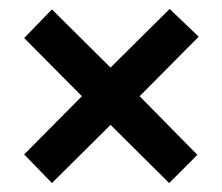

<svg xmlns="http://www.w3.org/2000/svg" viewBox="-20 -568 497 429"><path d="M359 -548 424 -486 292 -353 421 -222 358 -159 227 -289 96 -159 34 -223 163 -353 34 -483 96 -547 227 -417Z"/></svg>

Font: Noto Sans Khmer UI ExtraCondensed SemiBold
Style: Regular
Weight: 600
Width: 2
Designer: Danh Hong and the Monotype Design Team
Foundry: Monotype Imaging Inc.
Version: Version 2.002; ttfautohint (v1.8.4.7-5d5b)